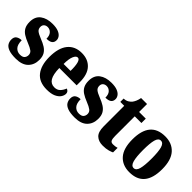

<svg xmlns="http://www.w3.org/2000/svg" viewBox="63 -1382 2115 2115"><g transform="rotate(45 1120.5 -325.0)"><path d="M203 10Q133 10 93 -5Q53 -20 37 -46Q21 -72 21 -105Q21 -146 46.5 -163Q72 -180 108 -180Q108 -115 135.5 -84.5Q163 -54 205 -54Q246 -54 262 -73Q278 -92 278 -119Q278 -150 253.5 -168.5Q229 -187 178 -207Q127 -227 93.5 -249Q60 -271 43 -303.5Q26 -336 26 -385Q26 -468 80 -508.5Q134 -549 222 -549Q279 -549 313.5 -535Q348 -521 364 -499Q380 -477 380 -453Q380 -419 358 -402Q336 -385 289 -385Q289 -435 265.5 -460.5Q242 -486 208 -486Q183 -486 166 -471.5Q149 -457 149 -430Q149 -399 169.5 -381Q190 -363 248 -340Q293 -323 327 -301.5Q361 -280 380 -248Q399 -216 399 -166Q399 -87 350 -38.5Q301 10 203 10Z M686 10Q568 10 510.5 -62.5Q453 -135 453 -265Q453 -406 511.5 -478Q570 -550 676 -550Q774 -550 830.5 -488.5Q887 -427 887 -308V-257H617Q619 -158 646.5 -112.5Q674 -67 728 -67Q771 -67 796 -92.5Q821 -118 835 -155Q850 -151 860.5 -139Q871 -127 871 -109Q871 -82 852.5 -54.5Q834 -27 793.5 -8.5Q753 10 686 10ZM727 -322Q728 -398 716.5 -440.5Q705 -483 680 -483Q654 -483 636.5 -441.5Q619 -400 619 -322Z M1121 10Q1051 10 1011 -5Q971 -20 955 -46Q939 -72 939 -105Q939 -146 964.5 -163Q990 -180 1026 -180Q1026 -115 1053.5 -84.5Q1081 -54 1123 -54Q1164 -54 1180 -73Q1196 -92 1196 -119Q1196 -150 1171.5 -168.5Q1147 -187 1096 -207Q1045 -227 1011.5 -249Q978 -271 961 -303.5Q944 -336 944 -385Q944 -468 998 -508.5Q1052 -549 1140 -549Q1197 -549 1231.5 -535Q1266 -521 1282 -499Q1298 -477 1298 -453Q1298 -419 1276 -402Q1254 -385 1207 -385Q1207 -435 1183.5 -460.5Q1160 -486 1126 -486Q1101 -486 1084 -471.5Q1067 -457 1067 -430Q1067 -399 1087.5 -381Q1108 -363 1166 -340Q1211 -323 1245 -301.5Q1279 -280 1298 -248Q1317 -216 1317 -166Q1317 -87 1268 -38.5Q1219 10 1121 10Z M1558 10Q1494 10 1455.5 -25.5Q1417 -61 1417 -149V-468H1356V-520Q1391 -521 1414.5 -535.5Q1438 -550 1450 -566Q1461 -580 1471.5 -603.5Q1482 -627 1488 -660H1581V-536H1685V-468H1581V-163Q1581 -120 1590.5 -100Q1600 -80 1629 -80Q1666 -80 1693 -89V-18Q1678 -10 1644 0Q1610 10 1558 10Z M1973 10Q1865 10 1803.5 -59.5Q1742 -129 1742 -270Q1742 -550 1976 -550Q2083 -550 2145 -480.5Q2207 -411 2207 -270Q2207 10 1973 10ZM1975 -56Q2013 -56 2027.5 -110.5Q2042 -165 2042 -270Q2042 -376 2027 -429.5Q2012 -483 1974 -483Q1937 -483 1922.5 -429.5Q1908 -376 1908 -270Q1908 -165 1923 -110.5Q1938 -56 1975 -56Z"/></g></svg>

Font: Noto Serif Thai ExtraCondensed Black
Style: Regular
Weight: 900
Width: 2
Designer: Monotype Design Team
Foundry: Monotype Imaging Inc.
Version: Version 2.002; ttfautohint (v1.8.4.7-5d5b)